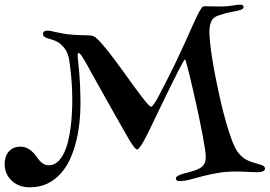

<svg xmlns="http://www.w3.org/2000/svg" viewBox="-20 -754 1160 826"><path d="M277.8 -495.1Q272.5 -527.3 257.8 -546.1Q243.2 -564.9 228 -573.2Q215.8 -580.1 203.9 -583.5Q191.9 -586.9 183.1 -589.8Q173.8 -593.3 169.4 -597.2Q165 -601.1 165 -607.9Q165 -622.1 184.1 -622.1Q192.9 -622.1 201.2 -620.1Q209.5 -618.2 221.2 -615.7Q232.9 -613.3 249 -610.1Q265.1 -606.9 289.1 -605Q311 -603 326.2 -602.8Q341.3 -602.5 351.8 -602.3Q362.3 -602.1 369.6 -601.3Q377 -600.6 382.8 -598.1Q391.6 -594.2 406 -579.1Q420.4 -564 438.2 -542Q456.1 -520 476.1 -493.2Q496.1 -466.3 515.9 -438.7Q535.6 -411.1 554.4 -385.3Q573.2 -359.4 588.6 -339.4Q604 -319.3 615 -307.1Q626 -294.9 629.9 -294.9Q638.2 -294.9 662.4 -340.1Q686.5 -385.3 731 -475.1Q743.2 -500 756.1 -528.1Q769 -556.2 781.5 -583.7Q793.9 -611.3 805.2 -636.7Q816.4 -662.1 825.9 -681.6Q835.4 -701.2 842.8 -713.1Q850.1 -725.1 854 -726.1Q856.4 -727.1 859.1 -727.1Q861.8 -727.1 865.2 -727.1Q874 -727.1 889.6 -726.6Q905.3 -726.1 930.2 -726.1Q945.3 -726.1 957.5 -727.3Q969.7 -728.5 979.2 -730Q988.8 -731.4 996.6 -732.7Q1004.4 -733.9 1011.2 -733.9Q1021.5 -733.9 1024.7 -731Q1027.8 -728 1027.8 -724.1Q1027.8 -715.3 1013.2 -710.9Q999 -706.5 973.4 -701.9Q947.8 -697.3 916 -686Q896.5 -679.2 888.7 -661.4Q880.9 -643.6 880.9 -617.2Q880.9 -598.1 884 -568.6Q887.2 -539.1 892.8 -503.2Q898.4 -467.3 906.2 -427Q914.1 -386.7 923.1 -345.9Q932.1 -305.2 942.1 -266.6Q952.1 -228 962.4 -195.3Q972.7 -162.6 982.7 -137.9Q992.7 -113.3 1002 -101.1Q1010.7 -89.4 1019.8 -81.1Q1028.8 -72.8 1039.8 -66.9Q1050.8 -61 1063.7 -56.6Q1076.7 -52.2 1092.8 -47.9Q1108.4 -43.9 1114.3 -39.6Q1120.1 -35.2 1120.1 -28.8Q1120.1 -22 1112.1 -17.6Q1104 -13.2 1086.9 -13.2Q1066.4 -13.2 1044.2 -14.6Q1022 -16.1 995.1 -16.1Q951.7 -16.1 915.8 -9.8Q879.9 -3.4 850.3 4.4Q820.8 12.2 796.9 18.6Q772.9 24.9 752.9 24.9Q747.6 24.9 742.2 22.9Q736.8 21 736.8 14.2Q736.8 6.8 745.6 2.2Q754.4 -2.4 768.3 -6.6Q782.2 -10.7 799.3 -15.1Q816.4 -19.5 833 -26.9Q850.1 -34.7 857.7 -47.1Q865.2 -59.6 865.2 -79.1Q865.2 -90.3 861.6 -114.3Q857.9 -138.2 852.1 -169.9Q846.2 -201.7 838.6 -238.3Q831.1 -274.9 823 -311.5Q814.9 -348.1 806.9 -382.1Q798.8 -416 792.5 -441.9Q786.1 -467.8 781.5 -483.4Q776.9 -499 775.9 -499Q774.4 -499 766.8 -485.8Q759.3 -472.7 748 -450.7Q736.8 -428.7 722.7 -400.4Q708.5 -372.1 694.1 -342.3Q679.7 -312.5 665.5 -283.2Q651.4 -253.9 639.6 -229.7Q627.9 -205.6 620.1 -189.2Q612.3 -172.9 609.9 -168.9Q605 -159.7 599.6 -149.4Q594.2 -139.2 588.6 -130.6Q583 -122.1 578.1 -116.5Q573.2 -110.8 569.8 -110.8Q566.9 -110.8 562.3 -115.5Q557.6 -120.1 552.7 -127Q547.9 -133.8 542.7 -141.6Q537.6 -149.4 534.2 -155.8Q521.5 -177.7 504.4 -207.8Q487.3 -237.8 468.5 -270.8Q449.7 -303.7 431.4 -336.9Q413.1 -370.1 397.2 -398.2Q381.3 -426.3 370.1 -446.5Q358.9 -466.8 355 -474.1Q346.7 -488.8 340.8 -498.8Q335 -508.8 330.8 -514.6Q326.7 -520.5 323.7 -523.2Q320.8 -525.9 317.9 -525.9Q314 -525.9 314 -518.1Q314 -510.3 315.4 -496.8Q316.9 -483.4 317.9 -473.1Q322.8 -425.8 324.5 -384.5Q326.2 -343.3 326.2 -305.2Q326.2 -271 322.3 -231.2Q318.4 -191.4 309.1 -151.6Q299.8 -111.8 283.9 -75.2Q268.1 -38.6 243.7 -10.3Q219.2 18.1 185.8 34.9Q152.3 51.8 107.9 51.8Q82 51.8 62 43.5Q42 35.2 28.1 21.2Q14.2 7.3 7.1 -10.5Q0 -28.3 0 -47.9Q0 -61.5 3.7 -75.2Q7.3 -88.9 15.6 -99.4Q23.9 -109.9 36.6 -116.5Q49.3 -123 67.9 -123Q82.5 -123 94 -117.9Q105.5 -112.8 114.5 -105.2Q123.5 -97.7 130.9 -88.4Q138.2 -79.1 144 -70.8Q164.6 -43 189 -43Q210.4 -43 226.1 -56.2Q241.7 -69.3 253.2 -91.6Q264.6 -113.8 272 -142.6Q279.3 -171.4 283.4 -202.6Q287.6 -233.9 289.3 -265.4Q291 -296.9 291 -324.2Q291 -372.6 287.1 -416.5Q283.2 -460.4 277.8 -495.1Z"/></svg>

Font: Henny Penny
Style: Regular
Weight: 400
Version: Version 1.001